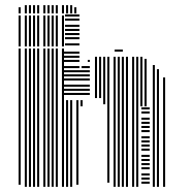

<svg xmlns="http://www.w3.org/2000/svg" viewBox="-20 -724 725 744"><path d="M60 -8H52V-536H60ZM84 0H76V-536H84ZM100 0H92V-536H100ZM116 0H108V-536H116ZM132 0H124V-536H132ZM156 0H148V-536H156ZM172 0H164V-536H172ZM188 0H180V-536H188ZM204 0H196V-536H204ZM228 0H220V-536H228ZM244 0H236V-336H244ZM260 0H252V-336H260ZM284 -8H276V-336H284ZM300 -312H292V-336H300ZM328 -356H224V-364H328ZM328 -372H224V-380H328ZM328 -388H224V-396H328ZM328 -412H224V-420H328ZM328 -428H224V-436H328ZM328 -444H224V-452H328ZM288 -460H224V-468H288ZM328 -460H296V-468H328ZM288 -484H224V-492H288ZM328 -484H320V-492H328ZM288 -500H224V-508H288ZM288 -516H224V-524H288ZM404 -16H396V-312H404ZM428 0H420V-312H428ZM444 0H436V-312H444ZM460 0H452V-312H460ZM476 0H468V-312H476ZM500 0H492V-312H500ZM516 0H508V-312H516ZM560 -12H528V-20H560ZM560 -28H528V-36H560ZM560 -44H528V-52H560ZM560 -68H528V-76H560ZM560 -84H528V-92H560ZM560 -100H528V-108H560ZM560 -116H528V-124H560ZM560 -140H528V-148H560ZM560 -156H528V-164H560ZM560 -172H528V-180H560ZM560 -188H528V-196H560ZM560 -212H528V-220H560ZM560 -228H528V-236H560ZM560 -244H528V-252H560ZM560 -260H528V-268H560ZM560 -284H528V-292H560ZM560 -300H528V-308H560ZM356 -344H348V-504H356ZM372 -344H364V-504H372ZM388 -320H380V-504H388ZM404 -312H396V-504H404ZM428 -312H420V-504H428ZM444 -312H436V-504H444ZM460 -312H452V-504H460ZM476 -312H468V-504H476ZM500 -312H492V-504H500ZM516 -312H508V-504H516ZM532 -312H524V-504H532ZM548 -312H540V-496H548ZM456 -524H424V-532H456ZM580 0H572V-472H580ZM596 0H588V-456H596ZM620 0H612V-424H620ZM60 -544H52V-664H60ZM84 -544H76V-664H84ZM100 -544H92V-664H100ZM116 -544H108V-664H116ZM132 -544H124V-664H132ZM156 -544H148V-664H156ZM172 -544H164V-664H172ZM188 -544H180V-664H188ZM204 -544H196V-664H204ZM228 -544H220V-664H228ZM288 -548H232V-556H288ZM288 -572H232V-580H288ZM288 -588H232V-596H288ZM288 -604H232V-612H288ZM288 -620H232V-628H288ZM288 -644H232V-652H288ZM288 -660H232V-668H288ZM60 -672H52V-696H60ZM84 -672H76V-704H84ZM100 -672H92V-704H100ZM116 -672H108V-704H116ZM132 -672H124V-704H132ZM156 -672H148V-704H156ZM172 -672H164V-704H172ZM188 -672H180V-704H188ZM204 -672H196V-704H204ZM228 -672H220V-704H228ZM244 -672H236V-704H244ZM260 -672H252V-704H260ZM276 -672H268V-696H276Z"/></svg>

Font: Rubik Lines
Style: Regular
Weight: 400
Designer: Hubert and Fischer, NaN
Foundry: Hubert and Fischer, NaN
Version: Version 2.201